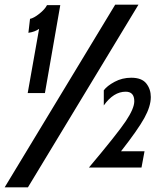

<svg xmlns="http://www.w3.org/2000/svg" viewBox="-27 -720 717 825"><path d="M568 -700 93 85H-7L468 -700ZM581 0H355Q477 -145 513.5 -199.5Q550 -254 550 -285Q550 -326 513 -326Q461 -326 419 -267V-332Q433 -351 465.5 -368.5Q498 -386 537 -386Q582 -386 601.5 -361.5Q621 -337 621 -303Q621 -263 593 -212.5Q565 -162 493 -70H594ZM166 -320H92L141 -596Q123 -583 95 -579L102 -639Q118 -642 142 -661Q166 -680 175 -698H232Z"/></svg>

Font: Cabin
Style: Italic
Weight: 400
Designer: Pablo Impallari
Foundry: Pablo Impallari. www.impallari.com Igino Marini. www.ikern.com
Version: Version 1.005